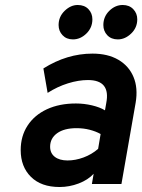

<svg xmlns="http://www.w3.org/2000/svg" viewBox="-20 -738 570 770"><path d="M219 12Q145 12 104 -28.8Q63 -69.5 63 -136Q63 -192 90.5 -234.2Q118 -276.5 168 -299.8Q218 -323 284.5 -323Q317 -323 348.8 -315.5Q380.5 -308 401 -295.5L406 -324Q424.5 -417 332.5 -417Q295 -417 252.5 -403.8Q210 -390.5 171 -365.5L154 -463.5Q248.5 -523 351 -523Q412.5 -523 454.8 -498.2Q497 -473.5 515.5 -429.2Q534 -385 524 -326L467 0H348.5L355.5 -41Q333 -16.5 295.5 -2.2Q258 12 219 12ZM251 -94.5Q282.5 -94.5 315 -106.5Q347.5 -118.5 373.5 -141L383.5 -200.5Q365 -211 340 -217.5Q315 -224 287 -224Q237.5 -224 209.2 -203.8Q181 -183.5 181 -149.5Q181 -123.5 199.8 -109Q218.5 -94.5 251 -94.5ZM452.5 -580Q426 -580 410.2 -596.8Q394.5 -613.5 394.5 -637.5Q394.5 -671 418.2 -694.5Q442 -718 472 -718Q498.5 -718 514.5 -701.2Q530.5 -684.5 530.5 -660.5Q530.5 -627 506 -603.5Q481.5 -580 452.5 -580ZM272.5 -580Q246.5 -580 230.8 -596.8Q215 -613.5 215 -637.5Q215 -671 239.2 -694.5Q263.5 -718 291.5 -718Q319 -718 334.8 -701.2Q350.5 -684.5 350.5 -660.5Q350.5 -627 326.5 -603.5Q302.5 -580 272.5 -580Z"/></svg>

Font: Overpass
Style: Bold Italic
Weight: 700
Italic angle: -10°
Designer: Delve Withrington, Dave Bailey, Thomas Jockin
Foundry: Delve Fonts LLC
Version: Version 4.000; ttfautohint (v1.8.3)